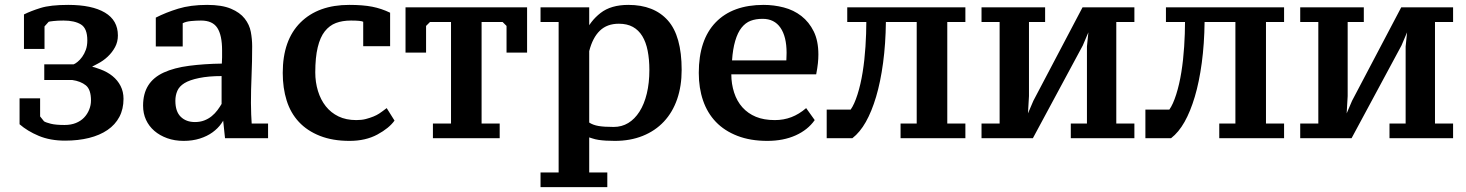

<svg xmlns="http://www.w3.org/2000/svg" viewBox="-20 -560 5994 785"><path d="M244 -49Q270 -49 290 -57Q310 -65 323.5 -79Q337 -93 344.5 -111.5Q352 -130 352 -149Q352 -194 331 -211Q310 -228 275 -233H161V-297H281Q287 -299 297 -307Q307 -315 316 -327.5Q325 -340 331 -356.5Q337 -373 337 -395Q337 -444 311 -460Q285 -476 240 -476Q216 -476 198.5 -474Q181 -472 179 -471L162 -452V-360H78V-501Q106 -515 146 -527.5Q186 -540 259 -540Q356 -540 409 -508.5Q462 -477 462 -415Q462 -389 450.5 -367.5Q439 -346 420.5 -328.5Q402 -311 378.5 -299Q355 -287 357 -287Q362 -287 390.5 -276.5Q419 -266 440 -249Q461 -232 473 -208.5Q485 -185 485 -156Q485 -114 468 -82Q451 -50 419.5 -28.5Q388 -7 344 4Q300 15 246 15Q185 15 138.5 -4.5Q92 -24 60 -52V-158H144V-84L160 -64Q168 -59 188 -54Q208 -49 244 -49Z M1006 -139Q1006 -116 1007 -92.5Q1008 -69 1009 -55H1076V5H900L890 -90H903Q899 -75 885 -55Q871 -35 849 -19Q827 -3 797 6.5Q767 16 731 16Q694 16 663.5 5Q633 -6 611 -25Q589 -44 577 -70Q565 -96 565 -128Q565 -177 586 -210.5Q607 -244 649.5 -263.5Q692 -283 753.5 -291Q815 -299 887 -300Q888 -311 888 -325.5Q888 -340 888 -354Q888 -416 868.5 -446Q849 -476 802 -476Q783 -476 761.5 -474Q740 -472 727 -465V-370H617V-488Q658 -509 708.5 -524.5Q759 -540 827 -540Q887 -540 924 -524.5Q961 -509 980.5 -484Q1000 -459 1005.5 -429.5Q1011 -400 1011 -371Q1011 -308 1008.5 -250.5Q1006 -193 1006 -139ZM777 -61Q798 -61 815 -67.5Q832 -74 845.5 -85Q859 -96 869 -109.5Q879 -123 886 -135V-249Q833 -249 794 -241Q755 -233 734 -220Q713 -207 705 -188.5Q697 -170 697 -148Q697 -104 719 -82.5Q741 -61 777 -61Z M1593 -67Q1571 -36 1523 -10Q1475 16 1409 16Q1340 16 1288 -4.5Q1236 -25 1202 -61.5Q1168 -98 1152 -149Q1136 -200 1136 -262Q1136 -396 1208.5 -468Q1281 -540 1408 -540Q1464 -540 1502 -532.5Q1540 -525 1575 -508V-371H1465V-471Q1456 -476 1415 -476Q1380 -476 1353.5 -466Q1327 -456 1308 -432Q1289 -408 1279 -366.5Q1269 -325 1269 -264Q1269 -224 1280 -188Q1291 -152 1312 -125.5Q1333 -99 1364 -84Q1395 -69 1437 -69Q1459 -69 1476 -73.5Q1493 -78 1506.5 -83.5Q1520 -89 1530 -95.5Q1540 -102 1561 -118Z M2023 5H1750V-55H1824V-470H1738L1722 -454V-345H1638V-530H2135V-345H2051V-454L2035 -470H1949V-55H2023Z M2463 205H2190V145H2264V-470H2190V-530H2389V-425H2372Q2393 -474 2435.5 -507Q2478 -540 2549 -540Q2654 -540 2710.5 -476.5Q2767 -413 2767 -274Q2767 -208 2748.5 -154.5Q2730 -101 2694.5 -63Q2659 -25 2608 -4.5Q2557 16 2494 16Q2474 16 2457.5 15Q2441 14 2427.5 12Q2414 10 2400.5 5.5Q2387 1 2389 2V145H2463ZM2510 -463Q2462 -463 2432.5 -434.5Q2403 -406 2389 -351V-59Q2404 -49 2426.5 -45Q2449 -41 2489 -41Q2522 -41 2548.5 -57Q2575 -73 2594.5 -103.5Q2614 -134 2624.5 -177.5Q2635 -221 2635 -274Q2635 -317 2628 -352.5Q2621 -388 2606 -412.5Q2591 -437 2567.5 -450Q2544 -463 2510 -463Z M3311 -69Q3283 -29 3233 -6.5Q3183 16 3117 16Q3048 16 2995 -4.5Q2942 -25 2907 -61.5Q2872 -98 2854.5 -149Q2837 -200 2837 -262Q2837 -397 2906 -468.5Q2975 -540 3102 -540Q3144 -540 3184.5 -529.5Q3225 -519 3256.5 -494.5Q3288 -470 3307 -431.5Q3326 -393 3326 -337Q3326 -320 3324 -301Q3322 -282 3317 -256H2970Q2970 -217 2981.5 -181.5Q2993 -146 3015.5 -121Q3038 -96 3070.5 -82.5Q3103 -69 3148 -69Q3184 -69 3215.5 -81Q3247 -93 3276 -118ZM3098 -483Q3070 -483 3049 -475Q3028 -467 3012 -447Q2996 -427 2986 -393Q2976 -359 2973 -313H3195Q3195 -317 3195.5 -326.5Q3196 -336 3196 -344Q3196 -410 3171 -446.5Q3146 -483 3098 -483Z M3458 -112Q3473 -133 3486 -174Q3499 -215 3507 -265Q3515 -315 3518.5 -369.5Q3522 -424 3522 -470H3444V-530H3927V-470H3853V-55H3927V5H3662V-55H3728V-470H3602Q3601 -381 3590.5 -303Q3580 -225 3562 -164.5Q3544 -104 3520 -61.5Q3496 -19 3465 5H3360V-112Z M3993 -530H4253V-470H4187V-167L4181 -64H4169L4205 -148L4406 -530H4618V-470H4544V-55H4618V5H4358V-55H4424V-370L4434 -468H4447L4407 -374L4203 5H3993V-55H4067V-470H3993Z M4761 -112Q4776 -133 4789 -174Q4802 -215 4810 -265Q4818 -315 4821.5 -369.5Q4825 -424 4825 -470H4747V-530H5230V-470H5156V-55H5230V5H4965V-55H5031V-470H4905Q4904 -381 4893.5 -303Q4883 -225 4865 -164.5Q4847 -104 4823 -61.5Q4799 -19 4768 5H4663V-112Z M5296 -530H5556V-470H5490V-167L5484 -64H5472L5508 -148L5709 -530H5921V-470H5847V-55H5921V5H5661V-55H5727V-370L5737 -468H5750L5710 -374L5506 5H5296V-55H5370V-470H5296Z"/></svg>

Font: PT Serif Caption
Style: Semibold
Weight: 600
Designer: A.Korolkova, O.Umpeleva, V.Yefimov
Foundry: ParaType Ltd
Version: Version 1.00;May 2, 2020;FontCreator 12.0.0.2544 64-bit